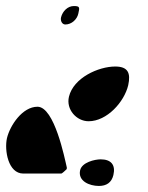

<svg xmlns="http://www.w3.org/2000/svg" viewBox="-22 -607 489 635"><path d="M180 -550C177 -539 183 -526 194 -526C215 -526 233 -543 237 -562C242 -583 242 -587 222 -587C202 -587 185 -570 180 -550ZM206 -287C196 -245 231 -206 271 -206C332 -206 389 -270 402 -325C411 -366 401 -387 359 -387C304 -387 221 -350 206 -287ZM1 -150C-8 -110 5 -33 55 -33H181C183 -33 194 -43 198 -47C198 -47 199 -49 199 -50V-53C192 -83 158 -254 102 -254C52 -254 11 -192 1 -150ZM243 -44C235 -8 274 8 305 8C330 8 347 -3 353 -28C361 -62 345 -80 311 -80C291 -80 249 -70 243 -44Z"/></svg>

Font: Charger
Style: OversprayIt
Weight: 400
Designer: Jasper
Foundry: Cannot Into Space Fonts
Version: Version 0.980